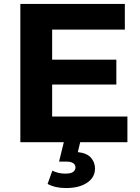

<svg xmlns="http://www.w3.org/2000/svg" viewBox="-20 -720 711 972"><path d="M83 0V-700H612V-570H244V-418H569V-292H244V-130H625V0ZM314 232Q259 232 221 211L245 144Q259 151 275.5 155Q292 159 310 159Q338 159 350 150.5Q362 142 362 127Q362 114 350.5 106Q339 98 313 98H279L305 -8H388L374 50Q420 55 440.5 78.5Q461 102 461 133Q461 178 421 205Q381 232 314 232Z"/></svg>

Font: Montserrat
Style: Bold
Weight: 700
Designer: Julieta Ulanovsky
Foundry: Julieta Ulanovsky
Version: Version 9.000; ttfautohint (v1.8.4.7-5d5b)